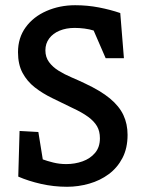

<svg xmlns="http://www.w3.org/2000/svg" viewBox="-20 -712 550 736"><path d="M237 4Q186 4 137.5 -7Q89 -18 50 -35L55 -210L127 -206L144 -101Q160 -95 184 -89Q208 -83 234 -83Q267 -83 296.5 -93.5Q326 -104 344.5 -126Q363 -148 363 -182Q363 -209 352 -228Q341 -247 318 -264Q295 -281 256 -299Q217 -318 180 -336Q143 -354 113.5 -377Q84 -400 66.5 -432.5Q49 -465 49 -512Q49 -567 78.5 -607.5Q108 -648 158.5 -670Q209 -692 268 -692Q315 -692 359 -683.5Q403 -675 441 -662L455 -489H385L339 -595Q323 -600 304 -602.5Q285 -605 266 -605Q234 -605 208.5 -594.5Q183 -584 168.5 -564.5Q154 -545 154 -519Q154 -493 168 -474Q182 -455 204.5 -441Q227 -427 254 -415.5Q281 -404 306 -392Q366 -364 401.5 -334.5Q437 -305 453 -271Q469 -237 469 -195Q469 -144 449.5 -106.5Q430 -69 397 -44.5Q364 -20 322 -8Q280 4 237 4Z"/></svg>

Font: Kreon
Style: Regular
Weight: 400
Designer: Julia Petretta
Foundry: Julia Petretta and Eli Heuer
Version: Version 2.002